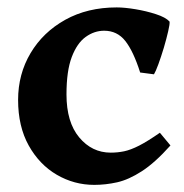

<svg xmlns="http://www.w3.org/2000/svg" viewBox="-20 -489 501 523"><path d="M444.3 -92.8Q401.9 -45.4 366.2 -22.5Q330.6 0.5 299.1 7.6Q267.6 14.6 236.8 14.6Q182.1 14.6 134.8 -12.9Q87.4 -40.5 58.3 -92.5Q29.3 -144.5 29.3 -216.8Q29.3 -287.1 63.2 -344.2Q97.2 -401.4 157.7 -435.1Q218.3 -468.8 297.9 -468.8Q319.3 -468.8 348.9 -463.9Q378.4 -459 404.8 -450.4Q431.2 -441.9 441.9 -430.2Q442.9 -424.3 438.2 -404.1Q433.6 -383.8 426.3 -359.1Q418.9 -334.5 411.4 -314Q403.8 -293.5 399.4 -286.6L361.8 -291.5Q343.3 -349.6 321.3 -377.4Q299.3 -405.3 263.7 -405.3Q236.8 -405.3 213.4 -388.4Q189.9 -371.6 175.5 -333.7Q161.1 -295.9 161.1 -231.9Q161.1 -156.2 195.8 -114.7Q230.5 -73.2 281.7 -73.2Q300.3 -73.2 318.1 -76.9Q335.9 -80.6 358.9 -92.3Q381.8 -104 415.5 -127.4Z"/></svg>

Font: Gentium Book Plus
Style: Bold
Weight: 700
Designer: Victor Gaultney, Annie Olsen, Iska Routamaa, Becca Hirsbrunner
Foundry: SIL International
Version: Version 6.101